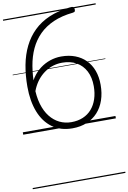

<svg xmlns="http://www.w3.org/2000/svg" viewBox="-142 -1053 1063 1592"><g transform="rotate(-10 390.0 -257.0)"><path d="M412 19Q312 19 243 -31.5Q174 -82 138.5 -173Q103 -264 103 -385Q103 -482 119 -566.5Q135 -651 169.5 -721Q204 -791 258 -843.5Q312 -896 387.5 -928.5Q463 -961 561 -972Q584 -975 591.5 -971Q599 -967 601 -952Q602 -941 599 -934Q596 -927 582 -925Q486 -915 415.5 -884Q345 -853 296 -804Q247 -755 217 -690.5Q187 -626 174 -547.5Q161 -469 161 -380Q161 -293 180 -228.5Q199 -164 233.5 -120.5Q268 -77 313.5 -55Q359 -33 412 -33Q467 -33 510.5 -51.5Q554 -70 584 -104.5Q614 -139 630 -187.5Q646 -236 646 -295Q646 -369 618.5 -422Q591 -475 540.5 -503.5Q490 -532 421 -532Q384 -532 349 -522Q314 -512 282.5 -492Q251 -472 225 -443.5Q199 -415 179.5 -377.5Q160 -340 150 -295L131 -350Q146 -407 175 -450.5Q204 -494 243 -523.5Q282 -553 328 -568.5Q374 -584 422 -584Q487 -584 539 -564Q591 -544 628 -506.5Q665 -469 684.5 -416Q704 -363 704 -296Q704 -225 684 -167Q664 -109 626 -67.5Q588 -26 534 -3.5Q480 19 412 19ZM0 449H780V459H0ZM0 -20H780V0H0ZM0 -505H780V-500H0ZM0 -969H780V-959H0Z"/></g></svg>

Font: Playwrite IT Trad Guides
Style: Regular
Weight: 400
Designer: Veronika Burian, José Scaglione
Foundry: TypeTogether
Version: Version 1.003